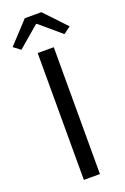

<svg xmlns="http://www.w3.org/2000/svg" viewBox="-193 -990 681 1044"><g transform="rotate(-20 148.0 -468.0)"><path d="M23 -781 145 -885H150L272 -781L313 -811L195 -936H99L-17 -811ZM100 0H193V-734H100Z"/></g></svg>

Font: Noto Sans JP
Style: Regular
Weight: 400
Designer: Ryoko NISHIZUKA  (kana, bopomofo & ideographs); Paul D. Hunt (Latin, Greek & Cyrillic); Sandoll Communications , Soo-you
Foundry: Adobe
Version: Version 2.002;hotconv 1.0.116;makeotfexe 2.5.65601